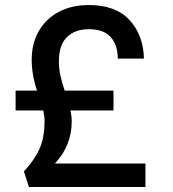

<svg xmlns="http://www.w3.org/2000/svg" viewBox="-20 -741 686 763"><path d="M558 -91V2H95L75 -60Q117 -105 137 -149.5Q157 -194 157 -260Q157 -280 152 -302H42V-381H127Q106 -444 106 -503Q106 -570 135 -619Q164 -668 215 -694.5Q266 -721 333 -721Q440 -721 495 -661Q550 -601 552 -508H448Q448 -562 420 -593.5Q392 -625 333 -625Q279 -625 246.5 -594Q214 -563 214 -497Q214 -468 220 -441Q226 -414 237 -381H431V-302H260Q265 -279 265 -259Q265 -162 198 -91Z"/></svg>

Font: A Bank Premium Med
Style: Regular
Weight: 500
Designer: Ninad Kale (Devanagari), Jonny Pinhorn (Latin), Htun Naung (Myanmar)
Foundry: Indian Type Foundry
Version: 4.004